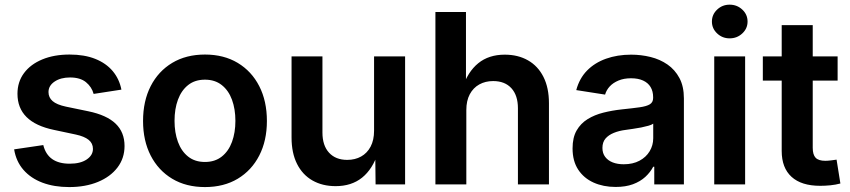

<svg xmlns="http://www.w3.org/2000/svg" viewBox="-20 -778 3584 810"><path d="M272 11.2Q208.5 11.2 159.2 -7.3Q109.9 -25.9 78.9 -61.5Q47.9 -97.2 39.6 -147.9L162.6 -166Q172.4 -126.5 200.2 -106.9Q228 -87.4 273.9 -87.4Q319.3 -87.4 345.7 -105.2Q372.1 -123 372.1 -149.9Q372.1 -173.3 354 -188Q335.9 -202.6 299.8 -210.4L207.5 -230Q130.4 -246.1 92 -284.2Q53.7 -322.3 53.7 -382.3Q53.7 -432.6 81.3 -469.7Q108.9 -506.8 158.4 -527.3Q208 -547.9 273.4 -547.9Q336.4 -547.9 382.1 -529.5Q427.7 -511.2 455.6 -478Q483.4 -444.8 492.2 -399.9L375 -381.8Q367.2 -411.1 342.8 -431.2Q318.4 -451.2 275.4 -451.2Q235.8 -451.2 210.2 -433.8Q184.6 -416.5 184.6 -389.6Q184.6 -366.7 201.9 -351.6Q219.2 -336.4 258.3 -328.1L352.5 -308.6Q430.2 -292.5 467.8 -256.3Q505.4 -220.2 505.4 -162.1Q505.4 -110.4 475.6 -71.3Q445.8 -32.2 393.1 -10.5Q340.3 11.2 272 11.2Z M844.7 11.2Q765.1 11.2 706.5 -23.9Q647.9 -59.1 615.7 -121.8Q583.5 -184.6 583.5 -267.6Q583.5 -351.6 615.7 -414.6Q647.9 -477.5 706.5 -512.7Q765.1 -547.9 844.7 -547.9Q924.3 -547.9 982.9 -512.7Q1041.5 -477.5 1073.7 -414.6Q1106 -351.6 1106 -267.6Q1106 -184.6 1073.7 -121.8Q1041.5 -59.1 982.9 -23.9Q924.3 11.2 844.7 11.2ZM844.7 -94.7Q886.7 -94.7 915.5 -117.4Q944.3 -140.1 958.7 -179.4Q973.1 -218.8 973.1 -268.1Q973.1 -317.9 958.7 -357.2Q944.3 -396.5 915.5 -419.2Q886.7 -441.9 844.7 -441.9Q802.2 -441.9 773.7 -419.2Q745.1 -396.5 730.7 -357.4Q716.3 -318.4 716.3 -268.1Q716.3 -218.8 730.7 -179.4Q745.1 -140.1 773.7 -117.4Q802.2 -94.7 844.7 -94.7Z M1396 7.3Q1340.3 7.3 1298.3 -16.6Q1256.3 -40.5 1233.2 -86.4Q1210 -132.3 1210 -197.8V-540H1340.3V-218.8Q1340.3 -164.1 1368.2 -133.8Q1396 -103.5 1444.8 -103.5Q1478 -103.5 1503.4 -117.7Q1528.8 -131.8 1543.5 -159.4Q1558.1 -187 1558.1 -226.6V-540H1689V0H1564.5L1563 -134.8H1575.2Q1552.2 -64.5 1507.6 -28.6Q1462.9 7.3 1396 7.3Z M1947.3 -313.5V0H1816.9V-727.5H1945.8V-405.3H1930.2Q1953.1 -475.1 1997.6 -511.2Q2042 -547.4 2109.4 -547.4Q2165.5 -547.4 2207.5 -523.4Q2249.5 -499.5 2272.7 -453.6Q2295.9 -407.7 2295.9 -342.3V0H2165V-321.3Q2165 -375.5 2137.5 -405.8Q2109.9 -436 2060.5 -436Q2027.8 -436 2002.2 -421.9Q1976.6 -407.7 1961.9 -380.4Q1947.3 -353 1947.3 -313.5Z M2577.1 10.7Q2525.4 10.7 2484.1 -7.8Q2442.9 -26.4 2419.2 -62.5Q2395.5 -98.6 2395.5 -151.9Q2395.5 -197.8 2412.6 -227.5Q2429.7 -257.3 2459 -275.4Q2488.3 -293.5 2525.1 -302.7Q2562 -312 2602.1 -316.4Q2649.4 -321.3 2678.7 -325.4Q2708 -329.6 2721.7 -338.1Q2735.4 -346.7 2735.4 -364.7V-367.7Q2735.4 -393.1 2724.6 -410.9Q2713.9 -428.7 2693.1 -438.2Q2672.4 -447.8 2642.1 -447.8Q2611.8 -447.8 2589.1 -438.2Q2566.4 -428.7 2552.2 -413.3Q2538.1 -397.9 2532.7 -378.9L2411.1 -397.9Q2424.3 -447.3 2456.5 -480.2Q2488.8 -513.2 2536.6 -530.3Q2584.5 -547.4 2642.6 -547.4Q2684.6 -547.4 2724.4 -537.6Q2764.2 -527.8 2795.9 -505.9Q2827.6 -483.9 2846.4 -448.7Q2865.2 -413.6 2865.2 -362.8V0H2740.2V-74.7H2735.8Q2723.6 -51.3 2702.4 -31.7Q2681.2 -12.2 2650.1 -0.7Q2619.1 10.7 2577.1 10.7ZM2611.3 -85Q2649.9 -85 2677.7 -99.9Q2705.6 -114.7 2720.7 -139.9Q2735.8 -165 2735.8 -194.8V-256.3Q2729.5 -251.5 2715.8 -247.6Q2702.1 -243.7 2684.8 -240.2Q2667.5 -236.8 2650.1 -234.4Q2632.8 -231.9 2619.6 -230Q2591.8 -226.6 2569.6 -217.5Q2547.4 -208.5 2534.4 -193.4Q2521.5 -178.2 2521.5 -153.8Q2521.5 -131.3 2533.2 -116Q2544.9 -100.6 2564.9 -92.8Q2585 -85 2611.3 -85Z M2993.2 0V-540H3123.5V0ZM3058.1 -616.2Q3027.3 -616.2 3005.4 -637Q2983.4 -657.7 2983.4 -687Q2983.4 -716.8 3005.4 -737.5Q3027.3 -758.3 3058.1 -758.3Q3089.4 -758.3 3111.6 -737.5Q3133.8 -716.8 3133.8 -687Q3133.8 -657.7 3111.6 -637Q3089.4 -616.2 3058.1 -616.2Z M3513.7 -540V-438H3198.2V-540ZM3277.8 -671.9H3408.7V-154.3Q3408.7 -125.5 3420.9 -112.5Q3433.1 -99.6 3461.9 -99.6Q3470.7 -99.6 3485.6 -101.3Q3500.5 -103 3509.3 -104.5L3525.4 -3.9Q3505.4 1.5 3483.4 3.7Q3461.4 5.9 3440.4 5.9Q3360.8 5.9 3319.3 -32Q3277.8 -69.8 3277.8 -141.1Z"/></svg>

Font: V-Inter
Style: SemiBold-600
Weight: 600
Designer: Rasmus Andersson
Foundry: rsms
Version: Version 4.000;git-4146feb